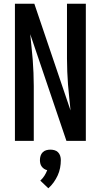

<svg xmlns="http://www.w3.org/2000/svg" viewBox="-20 -755 540 1029"><path d="M60 0V-735H164L358 -163Q355 -198 351 -232.5Q347 -267 344.5 -301.5Q342 -336 340.5 -371Q339 -406 339 -441V-735H440V0H336L142 -572Q145 -537 149 -502.5Q153 -468 155.5 -433.5Q158 -399 159.5 -364Q161 -329 161 -294V0ZM239 254 196 213Q209 201 218 187Q227 173 233 157Q224 155 216.5 150Q209 145 203.5 137.5Q198 130 196 121Q194 112 194 103Q194 91 197.5 80Q201 69 209 61Q217 53 228 50Q239 47 250 47Q261 47 272 50Q283 53 291 61Q299 69 302.5 80Q306 91 306 103Q306 124 302 145Q298 166 289 185.5Q280 205 267.5 222.5Q255 240 239 254Z"/></svg>

Font: Zed Sans Semibold
Style: Regular
Weight: 600
Designer: Belleve Invis
Foundry: Belleve Invis
Version: Version 1.0.0; ttfautohint (v1.8.4)